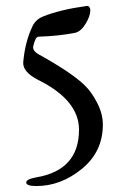

<svg xmlns="http://www.w3.org/2000/svg" viewBox="-20 -435 415 644"><path d="M102 189Q68 189 68 177Q68 166 101 160Q245 136 245 0Q245 -99 108 -167Q55 -194 58 -227Q64 -295 89 -347Q100 -370 125 -380Q183 -403 271 -415Q276 -416 279.5 -411.5Q283 -407 283 -401Q283 -381 267 -355Q251 -329 232 -325Q177 -314 110 -312Q104 -312 100 -305Q96 -298 92 -282Q87 -265 111 -252Q219 -192 263 -150Q287 -127 306 -90Q325 -53 325 -17Q325 74 254.5 131.5Q184 189 102 189Z"/></svg>

Font: EB Garamond
Style: SC
Weight: 400
Version: Version 000.010